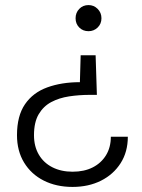

<svg xmlns="http://www.w3.org/2000/svg" viewBox="-20 -534 560 757"><path d="M357 -316 362 -160H335Q292 -160 252.5 -154Q213 -148 182 -131.5Q151 -115 132.5 -83.5Q114 -52 114 -1Q114 43 133 75.5Q152 108 186.5 125.5Q221 143 266 143Q312 143 345.5 126Q379 109 398 78Q417 47 417 5H484Q484 65 455.5 109.5Q427 154 378 178.5Q329 203 266 203Q202 203 152.5 178Q103 153 75 107Q47 61 47 -1Q47 -77 78.5 -123Q110 -169 166.5 -189.5Q223 -210 295 -210L298 -316ZM329 -514Q350 -514 365 -499Q380 -484 380 -462Q380 -440 365 -425.5Q350 -411 329 -411Q307 -411 292.5 -425.5Q278 -440 278 -462Q278 -484 292.5 -499Q307 -514 329 -514Z"/></svg>

Font: DM Sans 16pt Light
Style: Regular
Weight: 300
Version: Version 4.004;gftools[0.9.30]